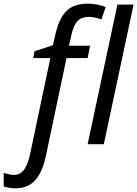

<svg xmlns="http://www.w3.org/2000/svg" viewBox="-132 -785 747 1045"><path d="M-48 240C48 240 94 174 118 63L230 -469H345L358 -536H243L255 -587C272 -670 301 -693 353 -693C378 -693 401 -686 420 -679L443 -746C420 -757 382 -765 349 -765C251 -765 197 -725 167 -587L156 -539L56 -506L49 -469H142L32 53C16 126 -8 167 -56 167C-77 167 -93 161 -112 156V230C-95 235 -75 240 -48 240ZM345 0H433L595 -760H507Z"/></svg>

Font: BC Sans
Style: Italic
Weight: 400
Italic angle: -12°
Designer: Monotype Design Team
Designer: Province of B.C.
Foundry: Monotype Imaging Inc.
Version: Version 2.000;GOOG;noto-source:20170915:90ef993387c0